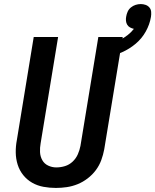

<svg xmlns="http://www.w3.org/2000/svg" viewBox="-20 -917 764 945"><path d="M255 8Q224 8 194 2.5Q164 -3 138.5 -17.5Q113 -32 94.5 -55Q76 -78 67 -106.5Q58 -135 57.5 -166Q57 -197 63 -228L146 -735H266L180 -212Q176 -190 177 -168.5Q178 -147 188 -129Q198 -111 217 -102Q236 -93 257 -93Q279 -93 300 -99.5Q321 -106 337.5 -121.5Q354 -137 363 -157.5Q372 -178 376 -199L464 -735H584L493 -182Q488 -155 478.5 -129Q469 -103 452 -80Q435 -57 411.5 -39Q388 -21 362 -10.5Q336 0 309 4Q282 8 255 8ZM508 -634 491 -694Q511 -698 531.5 -704.5Q552 -711 571.5 -721Q591 -731 608.5 -744.5Q626 -758 639 -775Q629 -777 620 -782Q611 -787 606 -795.5Q601 -804 600 -814.5Q599 -825 601 -835Q603 -848 608.5 -860Q614 -872 624.5 -880.5Q635 -889 647.5 -893Q660 -897 673 -897Q685 -897 696.5 -893Q708 -889 715.5 -880Q723 -871 724 -858.5Q725 -846 723 -834Q717 -797 697.5 -762Q678 -727 647.5 -701.5Q617 -676 581 -660Q545 -644 508 -634Z"/></svg>

Font: Iosevka Curly Extended Oblique
Style: Bold
Weight: 700
Width: 7
Italic angle: -9°
Monospace: yes
Designer: Belleve Invis
Foundry: Belleve Invis
Version: Version 11.1.0; ttfautohint (v1.8.3)